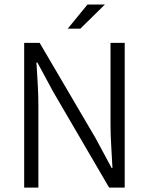

<svg xmlns="http://www.w3.org/2000/svg" viewBox="-20 -852 677 872"><path d="M89.8 0V-657.2H160.2L414.6 -223.6L486.8 -89.4H490.7Q488.3 -138.7 485.1 -189.9Q481.9 -241.2 481.9 -291.5V-657.2H546.4V0H475.6L222.2 -434.1L149.9 -567.9H145.5Q148.4 -519 151.4 -469.7Q154.3 -420.4 154.3 -370.1V0ZM287.6 -721.7 377.4 -831.5H456.5L344.7 -721.7Z"/></svg>

Font: Varta Light Light
Style: Regular
Weight: 300
Version: Version 1.004